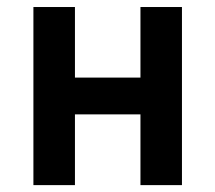

<svg xmlns="http://www.w3.org/2000/svg" viewBox="-20 -538 626 558"><path d="M388.2 0V-205.6H197.8V0H77.1V-517.6H197.8V-312.5H388.2V-517.6H508.8V0Z"/></svg>

Font: CaskaydiaCove NF SemiBold
Style: Regular
Weight: 600
Designer: Aaron Bell
Foundry: Saja Typeworks
Version: Version 2111.001; VTT 6.35;Nerd Fonts 3.2.1